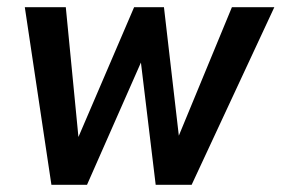

<svg xmlns="http://www.w3.org/2000/svg" viewBox="-20 -514 783 534"><path d="M123 0 49 -494H163L200 -114H190L353 -494H436L480 -114H468L625 -494H743L513 0H413L367 -381H390L222 0Z"/></svg>

Font: Nunito Sans 10pt Condensed
Style: Bold Italic
Weight: 700
Width: 3
Italic angle: -9°
Designer: Vernon Adams
Foundry: Vernon Adams
Version: Version 3.101;gftools[0.9.27]